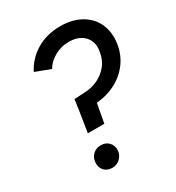

<svg xmlns="http://www.w3.org/2000/svg" viewBox="-175 -818 858 937"><g transform="rotate(-30 254.0 -349.0)"><path d="M180 -298 190 -369 245 -372Q287 -373 322.5 -389.5Q358 -406 382 -436Q406 -466 412 -507Q422 -559 392 -592Q362 -625 305 -625Q260 -625 222.5 -603Q185 -581 169 -551L84 -583Q114 -642 172 -677Q230 -712 307 -712Q375 -712 423.5 -684Q472 -656 493.5 -607Q515 -558 505 -495Q495 -436 459.5 -391.5Q424 -347 369 -322.5Q314 -298 247 -298ZM183 14Q155 14 138 -4.5Q121 -23 124 -51Q126 -77 144 -93.5Q162 -110 188 -110Q216 -110 233 -91.5Q250 -73 248 -45Q245 -20 227 -3Q209 14 183 14ZM163 -192 189 -356H286L256 -192Z"/></g></svg>

Font: Figtree Light Medium
Style: Italic
Weight: 500
Italic angle: -9.5°
Version: Version 2.000